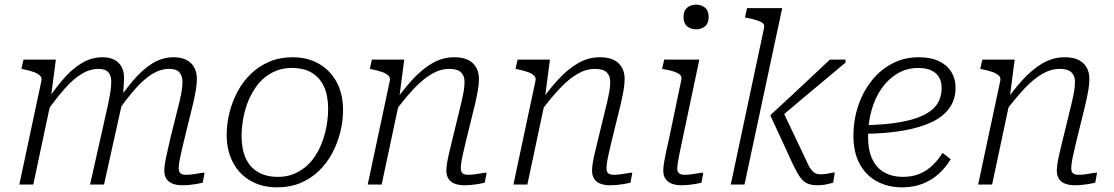

<svg xmlns="http://www.w3.org/2000/svg" viewBox="-20 -793 4786 825"><path d="M63 0H123L201 -367L199 -376L220 -537H81L72 -497L82 -495Q107 -490 125 -483.5Q143 -477 152 -468Q161 -459 158 -446ZM769 -182 810 -349Q817 -380 821.5 -406Q826 -432 826 -454Q826 -482 815 -502.5Q804 -523 782 -535Q760 -547 726 -547Q677 -547 634.5 -520.5Q592 -494 552.5 -447.5Q513 -401 472 -340L484 -312Q525 -370 561.5 -411.5Q598 -453 634 -475Q670 -497 707 -497Q738 -497 751 -482Q764 -467 764 -442Q764 -422 760.5 -401.5Q757 -381 750 -351L712 -199Q704 -162 698 -136.5Q692 -111 689 -92.5Q686 -74 686 -59Q686 -38 695.5 -24Q705 -10 722.5 -3.5Q740 3 762 3Q779 3 794.5 1.5Q810 0 824.5 -2.5Q839 -5 851 -8L859 -51Q849 -51 836 -48.5Q823 -46 808.5 -44Q794 -42 778 -42Q763 -42 755.5 -48.5Q748 -55 748 -69Q748 -78 750 -93Q752 -108 757 -130Q762 -152 769 -182ZM367 0H427L504 -347Q505 -354 507 -369Q509 -384 510 -401Q511 -418 512 -433.5Q513 -449 513 -459Q513 -485 503 -504.5Q493 -524 472.5 -535.5Q452 -547 420 -547Q372 -547 329 -520.5Q286 -494 247 -447.5Q208 -401 168 -340L180 -312Q221 -370 257.5 -411.5Q294 -453 330 -475Q366 -497 403 -497Q433 -497 445.5 -482.5Q458 -468 458 -443Q458 -424 455 -403Q452 -382 446 -352Z M1358 -167Q1369 -192 1376 -219Q1383 -246 1386.5 -273Q1390 -300 1390 -325Q1390 -381 1372.5 -420Q1355 -459 1320.5 -480Q1286 -501 1233 -501Q1199 -501 1171 -490.5Q1143 -480 1120 -462Q1097 -444 1080 -419.5Q1063 -395 1050 -367Q1039 -342 1032 -315Q1025 -288 1021.5 -261.5Q1018 -235 1018 -209Q1018 -153 1035.5 -114Q1053 -75 1088 -54Q1123 -33 1175 -33Q1209 -33 1237 -43.5Q1265 -54 1288 -72Q1311 -90 1328.5 -114.5Q1346 -139 1358 -167ZM954 -213Q954 -261 966 -309Q978 -357 1001 -400Q1024 -443 1058.5 -476Q1093 -509 1137.5 -528Q1182 -547 1237 -547Q1303 -547 1352 -518Q1401 -489 1427.5 -438.5Q1454 -388 1454 -321Q1454 -272 1442 -224.5Q1430 -177 1407 -134Q1384 -91 1349.5 -58Q1315 -25 1270.5 -6.5Q1226 12 1171 12Q1105 12 1056 -16.5Q1007 -45 980.5 -96Q954 -147 954 -213Z M1560 0H1620L1698 -367L1696 -376L1717 -537H1578L1569 -497L1579 -495Q1604 -490 1622 -483.5Q1640 -477 1649 -468Q1658 -459 1655 -446ZM1981 -182 2022 -349Q2029 -380 2033.5 -406Q2038 -432 2038 -454Q2038 -496 2011.5 -521.5Q1985 -547 1931 -547Q1881 -547 1836 -520.5Q1791 -494 1749 -447.5Q1707 -401 1665 -340L1676 -312Q1719 -370 1758 -411.5Q1797 -453 1834.5 -475Q1872 -497 1910 -497Q1946 -497 1961 -482Q1976 -467 1976 -442Q1976 -422 1972.5 -401.5Q1969 -381 1962 -351L1925 -199Q1916 -162 1910 -136.5Q1904 -111 1901 -92.5Q1898 -74 1898 -59Q1898 -38 1907.5 -24Q1917 -10 1934.5 -3.5Q1952 3 1974 3Q1991 3 2006.5 1.5Q2022 0 2036.5 -2.5Q2051 -5 2063 -8L2071 -51Q2061 -51 2048 -48.5Q2035 -46 2020.5 -44Q2006 -42 1990 -42Q1975 -42 1967.5 -48.5Q1960 -55 1960 -69Q1960 -78 1962 -93Q1964 -108 1969 -130Q1974 -152 1981 -182Z M2186 0H2246L2324 -367L2322 -376L2343 -537H2204L2195 -497L2205 -495Q2230 -490 2248 -483.5Q2266 -477 2275 -468Q2284 -459 2281 -446ZM2607 -182 2648 -349Q2655 -380 2659.5 -406Q2664 -432 2664 -454Q2664 -496 2637.5 -521.5Q2611 -547 2557 -547Q2507 -547 2462 -520.5Q2417 -494 2375 -447.5Q2333 -401 2291 -340L2302 -312Q2345 -370 2384 -411.5Q2423 -453 2460.5 -475Q2498 -497 2536 -497Q2572 -497 2587 -482Q2602 -467 2602 -442Q2602 -422 2598.5 -401.5Q2595 -381 2588 -351L2551 -199Q2542 -162 2536 -136.5Q2530 -111 2527 -92.5Q2524 -74 2524 -59Q2524 -38 2533.5 -24Q2543 -10 2560.5 -3.5Q2578 3 2600 3Q2617 3 2632.5 1.5Q2648 0 2662.5 -2.5Q2677 -5 2689 -8L2697 -51Q2687 -51 2674 -48.5Q2661 -46 2646.5 -44Q2632 -42 2616 -42Q2601 -42 2593.5 -48.5Q2586 -55 2586 -69Q2586 -78 2588 -93Q2590 -108 2595 -130Q2600 -152 2607 -182Z M2830 -60Q2830 -74 2833 -93Q2836 -112 2841.5 -137.5Q2847 -163 2855 -198L2908 -452Q2910 -464 2902 -471.5Q2894 -479 2877.5 -485Q2861 -491 2835 -495L2825 -497L2834 -537H2985L2910 -182Q2903 -152 2899 -130Q2895 -108 2892.5 -93Q2890 -78 2890 -69Q2890 -55 2898 -48.5Q2906 -42 2921 -42Q2937 -42 2951.5 -44Q2966 -46 2979.5 -48.5Q2993 -51 3002 -51L2994 -8Q2983 -5 2968.5 -2.5Q2954 0 2938.5 1.5Q2923 3 2907 3Q2884 3 2867 -3.5Q2850 -10 2840 -24Q2830 -38 2830 -60ZM2917 -720Q2917 -747 2932.5 -760Q2948 -773 2971 -773Q2994 -773 3009.5 -760Q3025 -747 3025 -720Q3025 -693 3009.5 -680Q2994 -667 2971 -667Q2948 -667 2932.5 -680Q2917 -693 2917 -720Z M3446 -100 3341 -321 3327 -284Q3375 -325 3422.5 -364.5Q3470 -404 3517.5 -444Q3565 -484 3613 -524V-537H3546Q3504 -497 3461.5 -457.5Q3419 -418 3377 -378.5Q3335 -339 3292 -300L3291 -295L3387 -87Q3403 -53 3417 -33Q3431 -13 3448.5 -5Q3466 3 3492 3Q3505 3 3517 1.5Q3529 0 3540 -3Q3551 -6 3560 -8L3567 -52Q3560 -52 3550 -49.5Q3540 -47 3528.5 -45.5Q3517 -44 3505 -44Q3495 -44 3487 -47Q3479 -50 3472 -57Q3465 -64 3458.5 -74.5Q3452 -85 3446 -100ZM3120 0H3179L3341 -758H3190L3181 -718L3191 -716Q3216 -711 3233 -705.5Q3250 -700 3258 -693Q3266 -686 3263 -673Z M3857 12Q3795 12 3747.5 -14Q3700 -40 3673.5 -89.5Q3647 -139 3647 -210Q3647 -276 3667 -336.5Q3687 -397 3724 -444.5Q3761 -492 3813 -519.5Q3865 -547 3928 -547Q3980 -547 4015 -530Q4050 -513 4068 -483.5Q4086 -454 4086 -416Q4086 -368 4061 -331Q4036 -294 3986 -269.5Q3936 -245 3862 -232Q3788 -219 3690 -218L3695 -255Q3787 -257 3850 -268.5Q3913 -280 3952 -300Q3991 -320 4008.5 -348.5Q4026 -377 4026 -415Q4026 -443 4014.5 -462Q4003 -481 3980.5 -491Q3958 -501 3926 -501Q3877 -501 3837 -477.5Q3797 -454 3768.5 -413.5Q3740 -373 3725 -319.5Q3710 -266 3710 -206Q3710 -147 3728.5 -108.5Q3747 -70 3781 -51.5Q3815 -33 3859 -33Q3902 -33 3933.5 -47Q3965 -61 3988.5 -84Q4012 -107 4030 -136L4065 -109Q4045 -75 4014.5 -47Q3984 -19 3944.5 -3.5Q3905 12 3857 12Z M4183 0H4243L4321 -367L4319 -376L4340 -537H4201L4192 -497L4202 -495Q4227 -490 4245 -483.5Q4263 -477 4272 -468Q4281 -459 4278 -446ZM4604 -182 4645 -349Q4652 -380 4656.5 -406Q4661 -432 4661 -454Q4661 -496 4634.5 -521.5Q4608 -547 4554 -547Q4504 -547 4459 -520.5Q4414 -494 4372 -447.5Q4330 -401 4288 -340L4299 -312Q4342 -370 4381 -411.5Q4420 -453 4457.5 -475Q4495 -497 4533 -497Q4569 -497 4584 -482Q4599 -467 4599 -442Q4599 -422 4595.5 -401.5Q4592 -381 4585 -351L4548 -199Q4539 -162 4533 -136.5Q4527 -111 4524 -92.5Q4521 -74 4521 -59Q4521 -38 4530.5 -24Q4540 -10 4557.5 -3.5Q4575 3 4597 3Q4614 3 4629.5 1.5Q4645 0 4659.5 -2.5Q4674 -5 4686 -8L4694 -51Q4684 -51 4671 -48.5Q4658 -46 4643.5 -44Q4629 -42 4613 -42Q4598 -42 4590.5 -48.5Q4583 -55 4583 -69Q4583 -78 4585 -93Q4587 -108 4592 -130Q4597 -152 4604 -182Z"/></svg>

Font: Roboto Serif 20pt ExtraLight
Style: Italic
Weight: 250
Italic angle: -10°
Version: Version 1.007